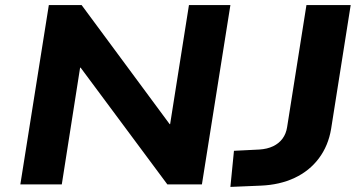

<svg xmlns="http://www.w3.org/2000/svg" viewBox="-20 -725 1428 755"><path d="M60 0 172 -705H301L647 -237H649L723 -705H886L774 0H638L297 -459H295L223 0ZM886 10 900 -132 1000 -137Q1031 -139 1054 -150Q1077 -161 1091 -180Q1105 -199 1109 -225L1185 -705H1359L1282 -218Q1271 -152 1234 -102.5Q1197 -53 1138.5 -25.5Q1080 2 1005 5Z"/></svg>

Font: Nunito Sans 7pt SemiExpanded ExtraBold
Style: Italic
Weight: 800
Width: 6
Italic angle: -9°
Designer: Vernon Adams
Foundry: Vernon Adams
Version: Version 3.101;gftools[0.9.27]